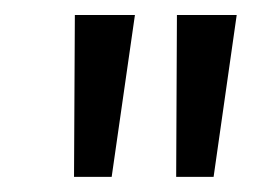

<svg xmlns="http://www.w3.org/2000/svg" viewBox="-20 -713 366 256"><path d="M78.7 -477.2 79.8 -693H159.9L128.9 -477.2ZM214.9 -477.2 215.9 -693H295.6L264.8 -477.2Z"/></svg>

Font: Ancizar Sans Thin
Style: Italic
Weight: 100
Italic angle: -4°
Designer: Cesar Puertas, Viviana Monsalve, Julian Moncada, Julian Prieto, Jose Castro, Mariel Hernandez, Felipe Aragon, Sara Alarc
Version: Version 8.100